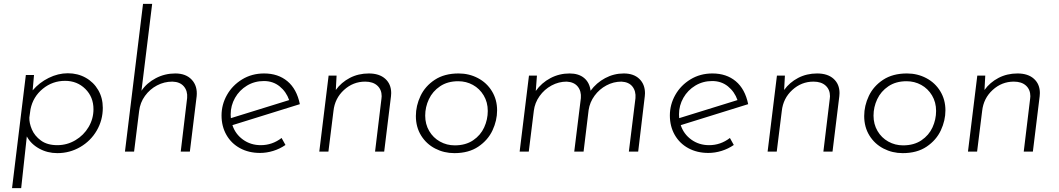

<svg xmlns="http://www.w3.org/2000/svg" viewBox="-20 -780 5448 988"><path d="M329 -403Q380 -403 421 -380Q462 -357 485.5 -316.5Q509 -276 509 -225Q509 -162 478 -108.5Q447 -55 393 -23.5Q339 8 275 8Q224 8 181.5 -15.5Q139 -39 118 -78L89 188H42L113 -394H155L148 -315Q182 -355 230.5 -379Q279 -403 329 -403ZM275 -33Q325 -33 368 -58.5Q411 -84 436 -126.5Q461 -169 461 -218Q461 -281 419 -322.5Q377 -364 315 -364Q250 -364 200 -323Q150 -282 137 -218L131 -175Q130 -147 144 -114Q158 -81 190.5 -57Q223 -33 275 -33Z M882 -402Q937 -402 967 -369.5Q997 -337 992 -285L957 0H910L943 -276Q946 -312 926 -335.5Q906 -359 867 -360Q825 -360 788 -340.5Q751 -321 726 -286.5Q701 -252 696 -209L670 0H623L716 -760H763L708 -313Q735 -353 781.5 -377.5Q828 -402 882 -402Z M1322 -33Q1381 -33 1429 -70L1449 -34Q1420 -14 1386 -3.5Q1352 7 1318 7Q1260 7 1215 -17.5Q1170 -42 1145 -86Q1120 -130 1120 -186Q1120 -242 1148 -291.5Q1176 -341 1226 -371.5Q1276 -402 1339 -402Q1411 -402 1459 -362Q1507 -322 1523 -244L1176 -136Q1191 -90 1230.5 -61.5Q1270 -33 1322 -33ZM1338 -363Q1290 -363 1251 -339.5Q1212 -316 1189.5 -276.5Q1167 -237 1167 -191Q1167 -178 1168 -172L1468 -265Q1453 -308 1419 -335.5Q1385 -363 1338 -363Z M1878 -402Q1932 -402 1962.5 -374.5Q1993 -347 1993 -301Q1993 -290 1992 -285L1957 0H1910L1943 -273L1944 -285Q1944 -319 1921.5 -339.5Q1899 -360 1859 -360Q1797 -360 1750 -317Q1703 -274 1696 -209L1670 0H1623L1671 -391H1712L1708 -317Q1736 -356 1780 -379Q1824 -402 1878 -402Z M2318 8Q2265 8 2219.5 -15.5Q2174 -39 2147 -82.5Q2120 -126 2120 -183Q2120 -236 2144 -286.5Q2168 -337 2217.5 -369.5Q2267 -402 2340 -402Q2394 -402 2439.5 -378Q2485 -354 2511.5 -310.5Q2538 -267 2538 -212Q2538 -160 2514.5 -109.5Q2491 -59 2441.5 -25.5Q2392 8 2318 8ZM2320 -32Q2376 -32 2414.5 -58Q2453 -84 2471.5 -124.5Q2490 -165 2490 -209Q2490 -254 2469 -289Q2448 -324 2413.5 -343Q2379 -362 2338 -362Q2283 -362 2244.5 -336Q2206 -310 2187 -269.5Q2168 -229 2168 -185Q2168 -141 2188.5 -106Q2209 -71 2244 -51.5Q2279 -32 2320 -32Z M3190 -402Q3241 -402 3270 -374Q3299 -346 3299 -300Q3299 -290 3298 -285L3264 0H3216L3250 -275Q3253 -311 3234.5 -334.5Q3216 -358 3178 -360Q3137 -360 3100.5 -340.5Q3064 -321 3039.5 -287.5Q3015 -254 3009 -214L2983 0H2935L2969 -275Q2972 -311 2953 -334.5Q2934 -358 2896 -360Q2855 -360 2818 -340Q2781 -320 2756.5 -285.5Q2732 -251 2727 -210L2701 0H2654L2702 -391H2743L2737 -312Q2767 -354 2812.5 -378Q2858 -402 2911 -402Q2958 -402 2986 -378.5Q3014 -355 3019 -313Q3049 -354 3094 -378Q3139 -402 3190 -402Z M3629 -33Q3688 -33 3736 -70L3756 -34Q3727 -14 3693 -3.5Q3659 7 3625 7Q3567 7 3522 -17.5Q3477 -42 3452 -86Q3427 -130 3427 -186Q3427 -242 3455 -291.5Q3483 -341 3533 -371.5Q3583 -402 3646 -402Q3718 -402 3766 -362Q3814 -322 3830 -244L3483 -136Q3498 -90 3537.5 -61.5Q3577 -33 3629 -33ZM3645 -363Q3597 -363 3558 -339.5Q3519 -316 3496.5 -276.5Q3474 -237 3474 -191Q3474 -178 3475 -172L3775 -265Q3760 -308 3726 -335.5Q3692 -363 3645 -363Z M4185 -402Q4239 -402 4269.5 -374.5Q4300 -347 4300 -301Q4300 -290 4299 -285L4264 0H4217L4250 -273L4251 -285Q4251 -319 4228.5 -339.5Q4206 -360 4166 -360Q4104 -360 4057 -317Q4010 -274 4003 -209L3977 0H3930L3978 -391H4019L4015 -317Q4043 -356 4087 -379Q4131 -402 4185 -402Z M4625 8Q4572 8 4526.5 -15.5Q4481 -39 4454 -82.5Q4427 -126 4427 -183Q4427 -236 4451 -286.5Q4475 -337 4524.5 -369.5Q4574 -402 4647 -402Q4701 -402 4746.5 -378Q4792 -354 4818.5 -310.5Q4845 -267 4845 -212Q4845 -160 4821.5 -109.5Q4798 -59 4748.5 -25.5Q4699 8 4625 8ZM4627 -32Q4683 -32 4721.5 -58Q4760 -84 4778.5 -124.5Q4797 -165 4797 -209Q4797 -254 4776 -289Q4755 -324 4720.5 -343Q4686 -362 4645 -362Q4590 -362 4551.5 -336Q4513 -310 4494 -269.5Q4475 -229 4475 -185Q4475 -141 4495.5 -106Q4516 -71 4551 -51.5Q4586 -32 4627 -32Z M5216 -402Q5270 -402 5300.5 -374.5Q5331 -347 5331 -301Q5331 -290 5330 -285L5295 0H5248L5281 -273L5282 -285Q5282 -319 5259.5 -339.5Q5237 -360 5197 -360Q5135 -360 5088 -317Q5041 -274 5034 -209L5008 0H4961L5009 -391H5050L5046 -317Q5074 -356 5118 -379Q5162 -402 5216 -402Z"/></svg>

Font: Josefin Sans Light
Style: Italic
Weight: 300
Italic angle: -7°
Designer: Santiago Orozco
Foundry: Typemade
Version: Version 2.000